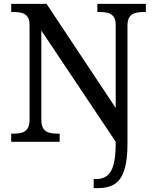

<svg xmlns="http://www.w3.org/2000/svg" viewBox="-20 -734 803 994"><path d="M465 240V193H479Q511 193 533.5 176.5Q556 160 567.5 119.5Q579 79 579 9V0L194 -576V-114Q194 -83 205 -67.5Q216 -52 235 -47Q254 -42 276 -42H289V0H38V-42H51Q74 -42 92.5 -47Q111 -52 122 -67.5Q133 -83 133 -114V-604Q133 -634 121.5 -648.5Q110 -663 91.5 -667.5Q73 -672 51 -672H38V-714H221L579 -175V-604Q579 -634 567.5 -648.5Q556 -663 537.5 -667.5Q519 -672 497 -672H484V-714H735V-672H722Q700 -672 681 -667Q662 -662 651 -647Q640 -632 640 -600V8Q640 97 623 148Q606 199 572.5 219.5Q539 240 488 240Z"/></svg>

Font: Noto Serif Bengali
Style: Regular
Weight: 400
Designer: Juan Bruce, Universal Thirst, Indian Type Foundry and the Monotype Design Team.
Foundry: Monotype Imaging Inc.
Version: Version 2.003